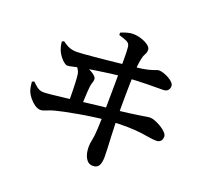

<svg xmlns="http://www.w3.org/2000/svg" viewBox="-144 -971 1287 1207"><g transform="rotate(20 500.0 -367.0)"><path d="M468 -780Q489.4 -789.1 511 -794.9Q532.5 -800.7 550.2 -800.1Q576.2 -799.9 604.2 -790.9Q632.3 -781.9 651.4 -767.7Q670.5 -753.5 670.5 -738.4Q670.5 -719.1 662.4 -706.4Q654.3 -693.7 649.3 -670.7Q642.6 -639.7 640.7 -612.4Q638.8 -585.1 637.6 -558.4Q636.6 -534.5 635.7 -499.5Q634.8 -464.4 634.5 -421Q634.1 -377.6 634.1 -329.5Q634.1 -281.4 635.3 -232.8Q636.6 -184.2 639 -137.7Q641 -99.2 642.4 -68.6Q643.8 -38 643.8 -14.7Q643.8 26.8 632.2 46.5Q620.6 66.1 592.6 66.1Q561.5 66.1 544.5 36.7Q527.5 7.4 527.5 -39.6Q527.5 -59.1 533.5 -86.6Q539.6 -114 542 -163Q543.8 -190.7 544.6 -232.7Q545.5 -274.6 546 -323.3Q546.5 -371.9 547 -418.9Q547.5 -465.8 547.6 -503.8Q547.8 -541.8 547.8 -561.7Q547.8 -602.1 547.9 -629.9Q548 -657.8 547.4 -677.7Q546.8 -697.7 545.1 -712.2Q542.6 -735.2 523.4 -744.4Q504.2 -753.5 468.3 -764ZM226.9 -471.3Q217.4 -471.3 203.6 -482Q189.9 -492.7 177.6 -508.8Q165.3 -524.8 157.8 -540.9Q151.9 -554.7 148.1 -569Q144.4 -583.3 142.7 -602L155 -608.8Q182.4 -588.7 204 -580.6Q225.6 -572.6 251.6 -572.6Q267.6 -572.6 296.6 -574.9Q325.6 -577.2 362.6 -580.6Q399.5 -584 439 -587.9Q478.5 -591.8 515.4 -595.8Q552.3 -599.9 581.7 -603.1Q611 -606.4 626.3 -607.7Q681.1 -613.1 711.8 -620.9Q742.5 -628.6 757.6 -634.7Q772.6 -640.7 778.6 -640.7Q792.2 -640.7 810.5 -634.9Q828.8 -629.1 846.2 -619.4Q863.6 -609.6 875 -597.9Q886.4 -586.1 886.4 -573.2Q886.4 -556.6 876.2 -545.5Q865.9 -534.4 845.9 -534.1Q829.9 -533.8 802.7 -533.7Q775.5 -533.5 740.8 -533.2Q706 -532.9 666.9 -531Q627.8 -529.1 588.2 -526.3Q547.3 -523.6 498.2 -517.1Q449 -510.7 403.4 -503.5Q357.9 -496.3 325.2 -490.6Q296 -485.6 267.7 -478.5Q239.4 -471.3 226.9 -471.3ZM272.6 -510.3Q291.3 -511.5 308.6 -510.1Q325.9 -508.8 345.4 -503Q358.8 -499.3 375.4 -490.6Q391.9 -481.9 404.2 -470.8Q416.4 -459.6 416.4 -448.5Q416.4 -435.9 411.9 -424.7Q407.4 -413.5 404.9 -394Q403.2 -378.9 401.6 -354.4Q400 -329.9 399.1 -302.4Q398.2 -274.9 398.2 -249.9L313.6 -247.7Q313.6 -268 313.6 -291.6Q313.6 -315.2 312.9 -339.2Q312.2 -363.2 311.5 -384.6Q310.7 -406.1 309.3 -421.4Q307.8 -447.8 301.2 -462.5Q294.6 -477.2 286 -485.3Q277.4 -493.4 269.6 -498.5ZM52.1 -300.8 66.5 -306.6Q80.5 -291.7 99.7 -277.1Q118.8 -262.5 144.1 -262.5Q159.4 -262.5 197 -266.4Q234.7 -270.2 285.8 -276.4Q336.9 -282.7 391.8 -289.4Q446.6 -296.1 496.9 -302Q547.1 -307.9 582.3 -311.1Q648.4 -317.1 691.9 -323Q735.4 -328.8 762.4 -333.1Q789.4 -337.4 804.9 -339.9Q820.4 -342.4 830 -342.4Q843.4 -342.4 863.7 -334.5Q884 -326.6 904.5 -314.3Q925 -301.9 938.6 -287.6Q952.3 -273.2 952.3 -260.6Q952.3 -239.8 941.5 -229.3Q930.8 -218.8 914.5 -218.8Q892 -218.8 867.4 -223.1Q842.7 -227.4 807.6 -232Q772.4 -236.6 718.6 -238.2Q664.7 -239.8 583.3 -234.1Q543.3 -231.1 493.4 -224.2Q443.5 -217.3 395.1 -208.7Q346.6 -200.2 308.3 -192.1Q269.9 -184 252.1 -179.2Q220.2 -170.9 199.4 -161.3Q178.6 -151.7 163.1 -151.7Q143.5 -151.7 123.4 -165.9Q103.2 -180.2 87.5 -199.9Q71.8 -219.6 65.1 -235.9Q58.6 -251.1 55.6 -270.8Q52.6 -290.6 52.1 -300.8Z"/></g></svg>

Font: Early Summer Mincho VF
Style: Regular
Weight: 250
Designer: GuiWonder
Version: Version 1.002